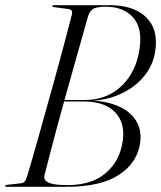

<svg xmlns="http://www.w3.org/2000/svg" viewBox="-25 -720 621 740"><path d="M314.5 -657.5Q300.5 -608 285.5 -555Q270.5 -502 255 -446.8Q239.5 -391.5 224.2 -337Q209 -282.5 195 -230.5Q181 -178.5 168.8 -131.5Q156.5 -84.5 146.5 -44.5Q143 -31 151.8 -22.8Q160.5 -14.5 181.2 -10.5Q202 -6.5 235 -6.5Q327.5 -6.5 382 -52.5Q436.5 -98.5 448 -176Q458.5 -246 418.5 -287.5Q378.5 -329 297 -329H207L207.5 -334.5H300.5Q359 -334.5 403.8 -359.5Q448.5 -384.5 477 -429.8Q505.5 -475 513.5 -536.5Q524 -612.5 487.5 -653.2Q451 -694 383.5 -694Q345.5 -694 332.8 -684.8Q320 -675.5 314.5 -657.5ZM181.5 -700H397.5Q490 -700 537.5 -654.2Q585 -608.5 574 -527Q566.5 -469.5 529.5 -425.2Q492.5 -381 436 -356.2Q379.5 -331.5 314 -331.5L305 -333Q374.5 -333 423.8 -313.8Q473 -294.5 497.2 -258.2Q521.5 -222 515.5 -172Q506 -94.5 435 -47.2Q364 0 232.5 0H0Q-2 0 -3.5 -0.8Q-5 -1.5 -5 -3Q-5 -5.5 -3 -6.5Q-1 -7.5 1 -7.5L55 -13.5Q64.5 -14.5 69.8 -20.2Q75 -26 78.5 -37Q88 -68.5 100 -110Q112 -151.5 125.5 -199.5Q139 -247.5 153.2 -298.8Q167.5 -350 181.8 -401.2Q196 -452.5 209 -501Q222 -549.5 233.2 -591.5Q244.5 -633.5 252.5 -666Q254 -675.5 250.5 -679.8Q247 -684 240 -685L183.5 -692.5Q179 -693 177.8 -694Q176.5 -695 176.5 -696.5Q176.5 -698.5 178 -699.2Q179.5 -700 181.5 -700Z"/></svg>

Font: Fraunces 120pt Light
Style: Italic
Weight: 300
Italic angle: -16°
Version: Version 1.000;[b76b70a41]